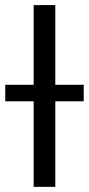

<svg xmlns="http://www.w3.org/2000/svg" viewBox="-64 -727 345 747"><path d="M151.2 0H67V-707.2H151.2ZM-43.5 -397.1H261.7V-332.9H-43.5Z"/></svg>

Font: Pretendard Variable
Style: Regular
Weight: 400
Designer: Base glyphs from Inter by Rasmus Andersson; Hangul glyphs from Noto Sans CJK(Source Han Sans) by Jang Soo-young and Kang
Foundry: Kil Hyung-jin
Version: Version 1.100;FEAKit 1.0